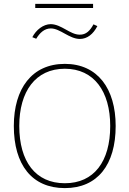

<svg xmlns="http://www.w3.org/2000/svg" viewBox="-20 -955 665 986"><path d="M161 -914H458V-935H161ZM460 -830C443 -798 422 -776 389 -777C340 -777 296 -830 241 -831C202 -831 165 -801 146 -764L166 -756C184 -786 208 -809 241 -809C289 -809 336 -755 390 -755C428 -755 459 -780 480 -821ZM313 11C481 11 574 -109 574 -308C574 -500 481 -627 313 -627C144 -627 51 -500 51 -308C51 -109 144 11 313 11ZM313 -14C162 -14 79 -126 79 -308C79 -485 162 -602 313 -602C463 -602 546 -485 546 -308C546 -126 463 -14 313 -14Z"/></svg>

Font: Inconsolata Expanded ExtraLight
Style: Regular
Weight: 200
Width: 7
Monospace: yes
Designer: Raph Levien, Cyreal, Brenton Simpson
Foundry: Raph Levien, Cyreal, Google
Version: Version 3.100